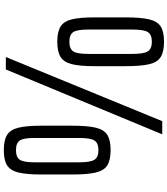

<svg xmlns="http://www.w3.org/2000/svg" viewBox="47 -958 920 1055"><g transform="rotate(-90 507.5 -431.0)"><path d="M296.4 0 652.8 -859.4H721.2L368.7 0ZM209.5 -283.7Q155.3 -283.7 126.2 -301.8Q97.2 -319.8 86.4 -365.5Q75.7 -411.1 75.7 -494.1V-666Q75.7 -746.1 86.7 -790.5Q97.7 -835 126.5 -852.8Q155.3 -870.6 209.5 -870.6Q264.2 -870.6 293 -852.8Q321.8 -835 332.8 -790.5Q343.8 -746.1 343.8 -666V-494.1Q343.8 -411.1 333 -365.5Q322.3 -319.8 293.2 -301.8Q264.2 -283.7 209.5 -283.7ZM209.5 -350.6Q248.5 -350.6 262.5 -372.6Q276.4 -394.5 276.4 -457V-701.2Q276.4 -761.7 262.5 -782.7Q248.5 -803.7 209.5 -803.7Q170.9 -803.7 156.7 -782.7Q142.6 -761.7 142.6 -701.2V-457Q142.6 -394.5 156.7 -372.6Q170.9 -350.6 209.5 -350.6ZM805.2 9.8Q750.5 9.8 721.4 -8.3Q692.4 -26.4 681.6 -72Q670.9 -117.7 670.9 -200.7V-372.6Q670.9 -452.6 681.9 -496.8Q692.9 -541 721.9 -558.8Q751 -576.7 805.2 -576.7Q859.4 -576.7 888.4 -558.8Q917.5 -541 928.2 -496.8Q939 -452.6 939 -372.6V-200.7Q939 -117.7 928.2 -72Q917.5 -26.4 888.7 -8.3Q859.9 9.8 805.2 9.8ZM805.2 -57.1Q844.2 -57.1 858.2 -79.1Q872.1 -101.1 872.1 -163.6V-407.7Q872.1 -468.3 857.9 -489.3Q843.8 -510.3 805.2 -510.3Q766.6 -510.3 752.4 -489.3Q738.3 -468.3 738.3 -407.7V-163.6Q738.3 -101.1 752.4 -79.1Q766.6 -57.1 805.2 -57.1Z"/></g></svg>

Font: Antonio Thin
Style: Regular
Weight: 250
Designer: Vernon Adams
Foundry: Vernon Adams
Version: Version 1.002